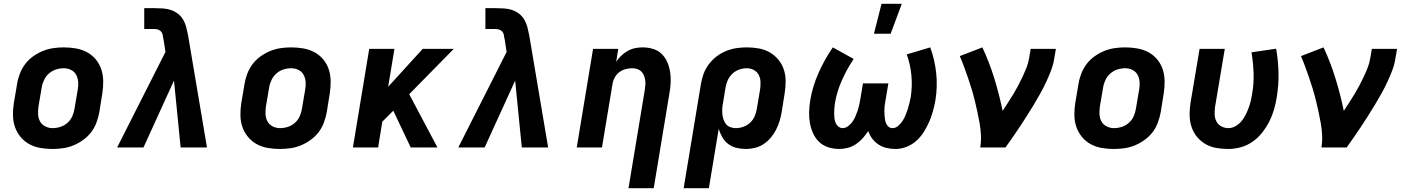

<svg xmlns="http://www.w3.org/2000/svg" viewBox="-20 -778 7440 1013"><path d="M257 8Q224 8 192.5 2.5Q161 -3 134.5 -17.5Q108 -32 88.5 -55.5Q69 -79 59 -108Q49 -137 48.5 -169.5Q48 -202 53 -234L70 -334Q74 -361 84.5 -388.5Q95 -416 112.5 -439.5Q130 -463 154.5 -480.5Q179 -498 206 -509Q233 -520 261 -524Q289 -528 316 -528Q349 -528 380.5 -522.5Q412 -517 439 -502.5Q466 -488 485.5 -464.5Q505 -441 514.5 -412Q524 -383 524.5 -350.5Q525 -318 520 -286L504 -186Q499 -159 489 -131.5Q479 -104 461 -80.5Q443 -57 418.5 -39.5Q394 -22 367.5 -11Q341 0 312.5 4Q284 8 257 8ZM257 -102Q278 -102 298.5 -108.5Q319 -115 335.5 -129.5Q352 -144 361 -164Q370 -184 373 -204L390 -304Q394 -325 392.5 -345.5Q391 -366 382 -383Q373 -400 355 -409Q337 -418 317 -418Q296 -418 275.5 -411.5Q255 -405 238.5 -390.5Q222 -376 212.5 -356Q203 -336 200 -316L183 -216Q180 -195 181 -174.5Q182 -154 191.5 -137Q201 -120 219 -111Q237 -102 257 -102Z M737 0H598L853 -504L842 -575L841 -576Q840 -586 838 -595.5Q836 -605 829.5 -612Q823 -619 813.5 -622Q804 -625 794 -625H741V-735H794Q817 -735 839.5 -733.5Q862 -732 882.5 -725Q903 -718 919.5 -705Q936 -692 946.5 -674Q957 -656 962.5 -635Q968 -614 972 -593L1072 0H933L898 -353Z M1457 8Q1424 8 1392.5 2.5Q1361 -3 1334.5 -17.5Q1308 -32 1288.5 -55.5Q1269 -79 1259 -108Q1249 -137 1248.5 -169.5Q1248 -202 1253 -234L1270 -334Q1274 -361 1284.5 -388.5Q1295 -416 1312.5 -439.5Q1330 -463 1354.5 -480.5Q1379 -498 1406 -509Q1433 -520 1461 -524Q1489 -528 1516 -528Q1549 -528 1580.5 -522.5Q1612 -517 1639 -502.5Q1666 -488 1685.5 -464.5Q1705 -441 1714.5 -412Q1724 -383 1724.5 -350.5Q1725 -318 1720 -286L1704 -186Q1699 -159 1689 -131.5Q1679 -104 1661 -80.5Q1643 -57 1618.5 -39.5Q1594 -22 1567.5 -11Q1541 0 1512.5 4Q1484 8 1457 8ZM1457 -102Q1478 -102 1498.5 -108.5Q1519 -115 1535.5 -129.5Q1552 -144 1561 -164Q1570 -184 1573 -204L1590 -304Q1594 -325 1592.5 -345.5Q1591 -366 1582 -383Q1573 -400 1555 -409Q1537 -418 1517 -418Q1496 -418 1475.5 -411.5Q1455 -405 1438.5 -390.5Q1422 -376 1412.5 -356Q1403 -336 1400 -316L1383 -216Q1380 -195 1381 -174.5Q1382 -154 1391.5 -137Q1401 -120 1419 -111Q1437 -102 1457 -102Z M1842 0 1928 -520H2061L2028 -320L2210 -520H2374L2139 -281L2288 0H2147L2055 -194L1997 -136L1975 0Z M2537 0H2398L2653 -504L2642 -575L2641 -576Q2640 -586 2638 -595.5Q2636 -605 2629.5 -612Q2623 -619 2613.5 -622Q2604 -625 2594 -625H2541V-735H2594Q2617 -735 2639.5 -733.5Q2662 -732 2682.5 -725Q2703 -718 2719.5 -705Q2736 -692 2746.5 -674Q2757 -656 2762.5 -635Q2768 -614 2772 -593L2872 0H2733L2698 -353Z M3296 215 3382 -304Q3384 -317 3385 -330.5Q3386 -344 3384 -356.5Q3382 -369 3377 -381Q3372 -393 3363 -401.5Q3354 -410 3341.5 -414Q3329 -418 3316 -418Q3298 -418 3279.5 -413Q3261 -408 3246 -396Q3231 -384 3222 -366.5Q3213 -349 3211 -331L3156 0H3023L3109 -520H3242L3231 -452Q3243 -470 3258 -484.5Q3273 -499 3292 -509.5Q3311 -520 3331 -524Q3351 -528 3370 -528Q3399 -528 3425.5 -520Q3452 -512 3471 -493.5Q3490 -475 3500.5 -450.5Q3511 -426 3515.5 -398.5Q3520 -371 3518.5 -342.5Q3517 -314 3512 -286L3429 215Z M3587 215 3678 -334Q3682 -361 3692 -388Q3702 -415 3719.5 -438.5Q3737 -462 3760.5 -480Q3784 -498 3811 -509Q3838 -520 3865.5 -524Q3893 -528 3920 -528Q3952 -528 3983 -522.5Q4014 -517 4040.5 -502Q4067 -487 4086.5 -463.5Q4106 -440 4115.5 -411Q4125 -382 4125 -350Q4125 -318 4120 -286L4104 -186Q4100 -162 4093 -139Q4086 -116 4074.5 -93.5Q4063 -71 4046.5 -51.5Q4030 -32 4009 -18Q3988 -4 3963.5 2Q3939 8 3916 8Q3890 8 3865.5 2Q3841 -4 3822 -18.5Q3803 -33 3791 -54Q3779 -75 3772 -98L3720 215ZM3862 -102Q3882 -102 3902 -109Q3922 -116 3937.5 -130.5Q3953 -145 3961.5 -164.5Q3970 -184 3973 -204L3990 -304Q3993 -324 3992.5 -344.5Q3992 -365 3983.5 -382Q3975 -399 3957.5 -408.5Q3940 -418 3920 -418Q3900 -418 3880 -411Q3860 -404 3844.5 -389.5Q3829 -375 3820 -355.5Q3811 -336 3808 -316L3794 -231Q3791 -216 3790.5 -201.5Q3790 -187 3791.5 -173Q3793 -159 3798 -145.5Q3803 -132 3811.5 -122Q3820 -112 3833.5 -107Q3847 -102 3862 -102Z M4408 8Q4378 8 4350 -1Q4322 -10 4302 -29Q4282 -48 4270 -74.5Q4258 -101 4253 -129.5Q4248 -158 4249 -188.5Q4250 -219 4255 -249Q4267 -322 4298.5 -393Q4330 -464 4374 -528L4484 -467Q4448 -413 4421.5 -353.5Q4395 -294 4385 -233Q4383 -220 4382 -206.5Q4381 -193 4381 -180Q4381 -167 4382.5 -154.5Q4384 -142 4388.5 -130.5Q4393 -119 4403 -110.5Q4413 -102 4426 -102Q4441 -102 4455 -112.5Q4469 -123 4478.5 -137Q4488 -151 4494.5 -166.5Q4501 -182 4506 -197.5Q4511 -213 4514 -228.5Q4517 -244 4520 -260L4533 -338H4667L4654 -260Q4652 -249 4650 -237.5Q4648 -226 4647 -214.5Q4646 -203 4646 -191.5Q4646 -180 4647 -169Q4648 -158 4649.5 -147Q4651 -136 4655.5 -126Q4660 -116 4668.5 -109Q4677 -102 4689 -102Q4705 -102 4718.5 -113.5Q4732 -125 4741.5 -139.5Q4751 -154 4757.5 -169.5Q4764 -185 4769 -201Q4774 -217 4778 -233Q4782 -249 4785 -265Q4794 -324 4788.5 -381.5Q4783 -439 4764 -491L4888 -528Q4912 -463 4919.5 -391.5Q4927 -320 4915 -247Q4910 -219 4902 -190.5Q4894 -162 4882 -134.5Q4870 -107 4853.5 -81Q4837 -55 4814 -34.5Q4791 -14 4762 -3Q4733 8 4705 8Q4680 8 4657 2.5Q4634 -3 4615 -15.5Q4596 -28 4582 -46.5Q4568 -65 4561 -87Q4548 -67 4532 -49Q4516 -31 4496 -17.5Q4476 -4 4453 2Q4430 8 4408 8ZM4591 -600 4631 -758H4738L4679 -600Z M5152 0Q5157 -33 5155.5 -65Q5154 -97 5148.5 -128Q5143 -159 5136.5 -189Q5130 -219 5122.5 -249.5Q5115 -280 5106 -309.5Q5097 -339 5087 -368Q5077 -397 5066.5 -425.5Q5056 -454 5044 -482L5163 -528Q5200 -449 5226 -364.5Q5252 -280 5270 -193Q5284 -215 5298.5 -237Q5313 -259 5326.5 -281.5Q5340 -304 5352 -326.5Q5364 -349 5375 -372.5Q5386 -396 5395.5 -420Q5405 -444 5409 -468L5418 -520H5551L5542 -468Q5537 -436 5525 -405Q5513 -374 5499 -344Q5485 -314 5468.5 -284.5Q5452 -255 5434.5 -226Q5417 -197 5399 -168.5Q5381 -140 5362.5 -112Q5344 -84 5324.5 -56Q5305 -28 5285 0Z M5857 8Q5824 8 5792.5 2.5Q5761 -3 5734.5 -17.5Q5708 -32 5688.5 -55.5Q5669 -79 5659 -108Q5649 -137 5648.5 -169.5Q5648 -202 5653 -234L5670 -334Q5674 -361 5684.5 -388.5Q5695 -416 5712.5 -439.5Q5730 -463 5754.5 -480.5Q5779 -498 5806 -509Q5833 -520 5861 -524Q5889 -528 5916 -528Q5949 -528 5980.5 -522.5Q6012 -517 6039 -502.5Q6066 -488 6085.5 -464.5Q6105 -441 6114.5 -412Q6124 -383 6124.5 -350.5Q6125 -318 6120 -286L6104 -186Q6099 -159 6089 -131.5Q6079 -104 6061 -80.5Q6043 -57 6018.5 -39.5Q5994 -22 5967.5 -11Q5941 0 5912.5 4Q5884 8 5857 8ZM5857 -102Q5878 -102 5898.5 -108.5Q5919 -115 5935.5 -129.5Q5952 -144 5961 -164Q5970 -184 5973 -204L5990 -304Q5994 -325 5992.5 -345.5Q5991 -366 5982 -383Q5973 -400 5955 -409Q5937 -418 5917 -418Q5896 -418 5875.5 -411.5Q5855 -405 5838.5 -390.5Q5822 -376 5812.5 -356Q5803 -336 5800 -316L5783 -216Q5780 -195 5781 -174.5Q5782 -154 5791.5 -137Q5801 -120 5819 -111Q5837 -102 5857 -102Z M6461 8Q6428 8 6397 2.5Q6366 -3 6340 -18Q6314 -33 6295 -56.5Q6276 -80 6266.5 -109Q6257 -138 6256.5 -170Q6256 -202 6261 -234L6309 -520H6442L6391 -216Q6388 -196 6388.5 -175.5Q6389 -155 6397.5 -138Q6406 -121 6423.5 -111.5Q6441 -102 6461 -102Q6480 -102 6498 -112Q6516 -122 6529 -137.5Q6542 -153 6551 -170.5Q6560 -188 6567 -206.5Q6574 -225 6578.5 -243.5Q6583 -262 6586 -281Q6596 -337 6594 -392.5Q6592 -448 6583 -502L6713 -521Q6724 -459 6725.5 -394.5Q6727 -330 6716 -264Q6711 -232 6701.5 -199.5Q6692 -167 6676.5 -136.5Q6661 -106 6639 -78Q6617 -50 6588 -30Q6559 -10 6526 -1Q6493 8 6461 8Z M6952 0Q6957 -33 6955.5 -65Q6954 -97 6948.5 -128Q6943 -159 6936.5 -189Q6930 -219 6922.5 -249.5Q6915 -280 6906 -309.5Q6897 -339 6887 -368Q6877 -397 6866.5 -425.5Q6856 -454 6844 -482L6963 -528Q7000 -449 7026 -364.5Q7052 -280 7070 -193Q7084 -215 7098.5 -237Q7113 -259 7126.5 -281.5Q7140 -304 7152 -326.5Q7164 -349 7175 -372.5Q7186 -396 7195.5 -420Q7205 -444 7209 -468L7218 -520H7351L7342 -468Q7337 -436 7325 -405Q7313 -374 7299 -344Q7285 -314 7268.5 -284.5Q7252 -255 7234.5 -226Q7217 -197 7199 -168.5Q7181 -140 7162.5 -112Q7144 -84 7124.5 -56Q7105 -28 7085 0Z"/></svg>

Font: Iosevka Aile Extrabold Oblique
Style: Regular
Weight: 800
Italic angle: -9°
Designer: Belleve Invis
Foundry: Belleve Invis
Version: Version 31.1.0; ttfautohint (v1.8.4)